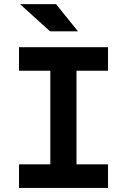

<svg xmlns="http://www.w3.org/2000/svg" viewBox="-20 -926 626 946"><path d="M73.7 0V-116.2H228V-577.6H73.7V-693.4H512.2V-577.6H356.9V-116.2H512.2V0ZM226.6 -771.5 78.6 -905.8H255.9L364.3 -771.5Z"/></svg>

Font: Cascadia Code NF
Style: Bold
Weight: 700
Monospace: yes
Designer: Aaron Bell
Foundry: Saja Typeworks
Version: Version 2404.023; ttfautohint (v1.8.4)